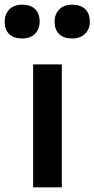

<svg xmlns="http://www.w3.org/2000/svg" viewBox="-74 -803 405 823"><path d="M68 0V-527H191V0ZM160 -710Q160 -742 180 -762.5Q200 -783 235 -783Q271 -783 291 -764Q311 -745 311 -710Q311 -678 290.5 -658Q270 -638 235 -638Q199 -638 179.5 -657Q160 -676 160 -710ZM-54 -710Q-54 -742 -34 -762.5Q-14 -783 21 -783Q57 -783 76.5 -764Q96 -745 96 -710Q96 -678 76 -658Q56 -638 21 -638Q-15 -638 -34.5 -657Q-54 -676 -54 -710Z"/></svg>

Font: Our Lexend Medium
Style: Regular
Weight: 500
Designer: Bonnie Shaver-Troup, Thomas Jockin
Foundry: Lexend
Version: Version 1.007